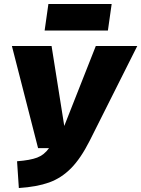

<svg xmlns="http://www.w3.org/2000/svg" viewBox="-20 -928 712 968"><path d="M432 -218Q387 -129 338 -79.5Q289 -30 227.5 -8Q166 14 75 20L66 -115Q132 -120 167.5 -133.5Q203 -147 227 -181H172L40 -696H240L304 -293L463 -696H672ZM205 -774 224 -908H543L524 -774Z"/></svg>

Font: FiraGO Heavy
Style: Italic
Weight: 900
Italic angle: -8°
Designer: bBox Type GmbH
Foundry: bBox Type GmbH
Version: Version 1.001